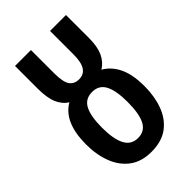

<svg xmlns="http://www.w3.org/2000/svg" viewBox="-232 -851 946 946"><g transform="rotate(-45 241.5 -377.5)"><path d="M240 10Q172 10 127 -23.5Q82 -57 60 -114.5Q38 -172 38 -244Q38 -398 127 -449Q96 -468 80 -505.5Q64 -543 64 -607V-765H175V-602Q175 -542 191.5 -518.5Q208 -495 241 -495Q274 -495 291 -520.5Q308 -546 308 -601V-765H419V-603Q419 -545 402 -508Q385 -471 352 -451Q396 -426 420.5 -375.5Q445 -325 445 -244Q445 -173 424 -115.5Q403 -58 358 -24Q313 10 240 10ZM242 -85Q289 -85 310 -125.5Q331 -166 331 -247Q331 -327 310 -366.5Q289 -406 242 -406Q194 -406 173 -366.5Q152 -327 152 -246Q152 -167 173.5 -126Q195 -85 242 -85Z"/></g></svg>

Font: Noto Sans ExtraCondensed SemiBold
Style: Regular
Weight: 600
Width: 2
Designer: Monotype Design Team
Foundry: Monotype Imaging Inc.
Version: Version 2.013; ttfautohint (v1.8.4.7-5d5b)